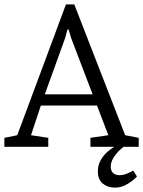

<svg xmlns="http://www.w3.org/2000/svg" viewBox="-31 -672 655 879"><path d="M-11 0V-41L48 -53L271 -652H309L542 -53L604 -41V0H383V-41L465 -53L413 -189H156L111 -53L190 -41V0ZM174 -240H393L295 -497L283 -537H278L267 -497ZM496 187Q462 187 439.5 168.5Q417 150 417 113Q417 81 433 56Q449 31 473 13Q497 -5 520 -16H556Q539 -5 520.5 12Q502 29 489 49.5Q476 70 476 91Q476 110 487 120Q498 130 516 130Q532 130 548.5 123.5Q565 117 579 109L596 136Q582 152 554 169.5Q526 187 496 187Z"/></svg>

Font: Faustina Light
Style: Regular
Weight: 300
Designer: Alfonso Garcia
Foundry: http://www.omnibus-type.com
Version: Version 1.200